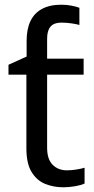

<svg xmlns="http://www.w3.org/2000/svg" viewBox="-20 -785 401 815"><path d="M240 -765Q263 -765 283.5 -761Q304 -757 317 -752V-679Q308 -682 285.5 -685.5Q263 -689 240 -689Q209 -689 194.5 -672Q180 -655 180 -621V-536H335V-468H180V-158Q180 -109 203.5 -85.5Q227 -62 264 -62Q284 -62 305 -65.5Q326 -69 339 -73V-6Q325 1 299 5.5Q273 10 249 10Q207 10 171.5 -4.5Q136 -19 114 -55Q92 -91 92 -156V-468H16V-510L93 -545V-611Q93 -661 109 -695Q125 -729 158 -747Q191 -765 240 -765Z"/></svg>

Font: hexukannada05
Style: Book
Weight: 400
Designer: Jelle Bosma - Monotype Design Team
Foundry: Monotype Imaging Inc.
Version: Version 2.003